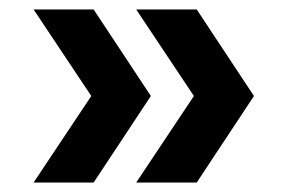

<svg xmlns="http://www.w3.org/2000/svg" viewBox="-20 -525 627 406"><path d="M268 -505H396L517 -322L396 -139H268L390 -322ZM51 -505H178L299 -322L178 -139H51L173 -322Z"/></svg>

Font: Khand ExtraBold
Style: Regular
Weight: 800
Designer: Sanchit Sawaria and Jyotish Sonowal (Devanagari), Satya Rajpurohit (Latin)
Foundry: Indian Type Foundry
Version: Version 2.000;PS 1.0;hotconv 1.0.79;makeotf.lib2.5.61930